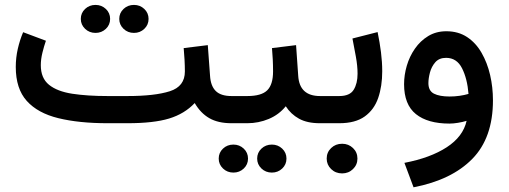

<svg xmlns="http://www.w3.org/2000/svg" viewBox="-20 -507 2093 790"><path d="M470.7 -429.2Q470.7 -453.6 488.3 -470.2Q505.9 -486.8 531.2 -486.8Q556.2 -486.8 573.7 -470.2Q591.3 -453.6 591.3 -429.2Q591.3 -404.8 573.7 -388.2Q556.2 -371.6 531.2 -371.6Q505.9 -371.6 488.3 -388.4Q470.7 -405.3 470.7 -429.2ZM312.5 -429.2Q312.5 -453.6 330.1 -470.2Q347.7 -486.8 373 -486.8Q397.9 -486.8 415.5 -470.2Q433.1 -453.6 433.1 -429.2Q433.1 -404.8 415.5 -388.2Q397.9 -371.6 373 -371.6Q347.7 -371.6 330.1 -388.4Q312.5 -405.3 312.5 -429.2ZM735.8 -309.1 835 -321.3 844.2 -195.8Q846.7 -153.3 867.7 -132.6Q888.7 -111.8 932.6 -111.8H944.3V0H932.6Q877.4 0 841.3 -20.8Q805.2 -41.5 781.2 -83Q739.3 -38.6 675.8 -19.3Q612.3 0 504.4 0H422.9Q304.7 0 220 -20.8Q135.3 -41.5 90.1 -91.8Q44.9 -142.1 44.9 -231.4Q44.9 -269.5 53.2 -305.9Q61.5 -342.3 75.2 -374.5L168.9 -339.4Q161.1 -316.9 154.5 -290Q147.9 -263.2 147.9 -238.8Q147.9 -185.5 181.6 -158.2Q215.3 -130.9 277.1 -121.3Q338.9 -111.8 422.9 -111.8H504.4Q616.7 -111.8 678.7 -131.6Q740.7 -151.4 740.7 -212.9Q740.7 -235.4 739.3 -261.2Q737.8 -287.1 735.8 -309.1Z M923.8 -111.8H997.6Q1055.7 -111.8 1079.6 -135.5Q1103.5 -159.2 1103.5 -212.9Q1103.5 -238.8 1102.3 -262.5Q1101.1 -286.1 1099.1 -309.1L1198.2 -321.3L1207 -195.8Q1211.9 -111.8 1296.9 -111.8H1307.1V0H1295.9Q1244.1 0 1210.4 -18.6Q1176.8 -37.1 1155.8 -69.8Q1127.9 -35.2 1085.9 -17.6Q1043.9 0 997.6 0H923.8ZM1038.1 145.5Q1038.1 121.1 1055.7 104.5Q1073.2 87.9 1098.6 87.9Q1123.5 87.9 1141.1 104.5Q1158.7 121.1 1158.7 145.5Q1158.7 169.9 1141.1 186.5Q1123.5 203.1 1098.6 203.1Q1073.2 203.1 1055.7 186.3Q1038.1 169.4 1038.1 145.5ZM879.9 145.5Q879.9 121.1 897.5 104.5Q915 87.9 940.4 87.9Q965.3 87.9 982.9 104.5Q1000.5 121.1 1000.5 145.5Q1000.5 169.9 982.9 186.5Q965.3 203.1 940.4 203.1Q915 203.1 897.5 186.3Q879.9 169.4 879.9 145.5Z M1376 0H1287.1V-111.8H1376Q1419.4 -111.8 1435.3 -137.7Q1451.2 -163.6 1451.2 -203.6Q1451.2 -235.8 1444.3 -273.7Q1437.5 -311.5 1430.2 -348.6L1533.7 -375Q1542.5 -332.5 1547.6 -292Q1552.7 -251.5 1552.7 -213.9Q1552.7 -152.3 1536.1 -104Q1519.5 -55.7 1480.7 -27.8Q1441.9 0 1376 0ZM1324.2 145.5Q1324.2 119.6 1342.5 102.1Q1360.8 84.5 1387.7 84.5Q1414.1 84.5 1432.4 102.1Q1450.7 119.6 1450.7 145.5Q1450.7 170.9 1432.4 188.7Q1414.1 206.5 1387.7 206.5Q1360.8 206.5 1342.5 188.7Q1324.2 170.9 1324.2 145.5Z M2008.3 -94.2Q2008.3 60.1 1923.3 146.7Q1838.4 233.4 1681.6 263.7L1644 163.1Q1751 142.6 1818.1 98.9Q1885.3 55.2 1899.9 -9.8Q1883.8 -4.9 1864.5 -1.7Q1845.2 1.5 1829.6 1.5Q1739.7 1.5 1691.2 -37.6Q1642.6 -76.7 1642.6 -160.6Q1642.6 -198.2 1653.8 -236.6Q1665 -274.9 1687.3 -306.9Q1709.5 -338.9 1741.9 -358.6Q1774.4 -378.4 1816.4 -378.4Q1865.7 -378.4 1901.9 -354.5Q1938 -330.6 1961.4 -289.8Q1984.9 -249 1996.6 -198.5Q2008.3 -147.9 2008.3 -94.2ZM1830.1 -109.9Q1851.1 -109.9 1871.1 -112.8Q1891.1 -115.7 1907.7 -120.6Q1902.8 -183.1 1881.1 -226.1Q1859.4 -269 1815.4 -269Q1787.1 -269 1771.2 -251Q1755.4 -232.9 1749 -208.5Q1742.7 -184.1 1742.7 -165Q1742.7 -133.3 1765.6 -121.6Q1788.6 -109.9 1830.1 -109.9Z"/></svg>

Font: Vazirmatn RD UI Medium
Style: Regular
Weight: 500
Designer: Saber Rastikerdar
Foundry: Saber Rastikerdar
Version: Version 33.003